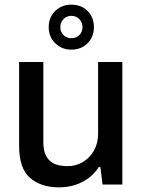

<svg xmlns="http://www.w3.org/2000/svg" viewBox="-20 -792 612 824"><path d="M232 12Q156 12 109 -28.5Q62 -69 62 -167V-526H166V-183Q166 -153 173.5 -133Q181 -113 195 -101Q209 -89 228 -84Q247 -79 270 -79Q306 -79 335.5 -96.5Q365 -114 383 -145.5Q401 -177 401 -218V-526H505V0H420L411 -75H404Q385 -46 359 -27Q333 -8 301.5 2Q270 12 232 12ZM286 -579Q245 -579 217 -606.5Q189 -634 189 -675Q189 -718 217 -745Q245 -772 286 -772Q329 -772 356 -745Q383 -718 383 -675Q383 -634 356 -606.5Q329 -579 286 -579ZM286 -628Q307 -628 320.5 -641.5Q334 -655 334 -675Q334 -696 320.5 -710Q307 -724 286 -724Q266 -724 252.5 -710Q239 -696 239 -675Q239 -655 252.5 -641.5Q266 -628 286 -628Z"/></svg>

Font: Archivo SemiBold Medium
Style: Regular
Weight: 500
Version: Version 2.001